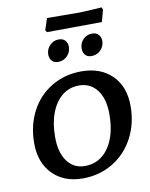

<svg xmlns="http://www.w3.org/2000/svg" viewBox="-89 -864 736 939"><g transform="rotate(-10 279.0 -395.0)"><path d="M41 -201Q41 -289 77.5 -359Q114 -429 180 -468.5Q246 -508 329 -508Q424 -508 480.5 -452Q537 -396 537 -300Q537 -212 499.5 -141.5Q462 -71 395.5 -31Q329 9 246 9Q153 9 97 -48Q41 -105 41 -201ZM428 -279Q428 -355 395 -398.5Q362 -442 305 -442Q258 -442 222.5 -414Q187 -386 167 -334.5Q147 -283 147 -213Q147 -136 179.5 -92.5Q212 -49 267 -49Q340 -49 384 -111Q428 -173 428 -279ZM470 -728 333 -727 197 -726 190 -736 209 -794 357 -793Q387 -793 427.5 -795.5Q468 -798 481 -799L486 -787ZM184 -617Q184 -643 202.5 -662Q221 -681 247 -681Q268 -681 279 -668.5Q290 -656 290 -637Q290 -611 271.5 -592Q253 -573 226 -573Q206 -573 195 -585.5Q184 -598 184 -617ZM350 -617Q350 -644 368 -662.5Q386 -681 413 -681Q433 -681 444.5 -668.5Q456 -656 456 -637Q456 -611 437.5 -592Q419 -573 392 -573Q371 -573 360.5 -585.5Q350 -598 350 -617Z"/></g></svg>

Font: Alegreya SC Medium
Style: Italic
Weight: 500
Italic angle: -7°
Designer: Juan Pablo del Peral
Foundry: Huerta Tipografica
Version: Version 2.007; ttfautohint (v1.6)